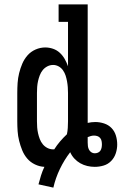

<svg xmlns="http://www.w3.org/2000/svg" viewBox="-20 -755 556 878"><path d="M224 103 156 88Q161 68 167.5 47.5Q174 27 183 8Q161 7 140 -3Q119 -13 104.5 -30Q90 -47 81.5 -68Q73 -89 67.5 -111Q62 -133 60.5 -155.5Q59 -178 59 -200V-330Q59 -353 60.5 -375.5Q62 -398 67.5 -420.5Q73 -443 82 -464Q91 -485 106 -502Q121 -519 142.5 -528.5Q164 -538 187 -538Q205 -538 222.5 -532Q240 -526 253.5 -513.5Q267 -501 276 -485Q285 -469 291 -452V-655H248V-735H381V-193Q390 -195 398.5 -196Q407 -197 416 -197Q436 -197 456 -190.5Q476 -184 490 -169.5Q504 -155 510 -135Q516 -115 516 -94Q516 -74 509.5 -54Q503 -34 488.5 -19Q474 -4 454 2Q434 8 413 8Q396 8 379 4Q362 0 347 -8.5Q332 -17 320 -30Q308 -43 301 -59Q274 -24 254 17.5Q234 59 224 103ZM223 -72Q224 -72 225 -72Q226 -72 228 -72Q240 -91 254.5 -108Q269 -125 286 -141Q289 -155 290 -170Q291 -185 291 -200V-330Q291 -343 290 -356.5Q289 -370 286.5 -383.5Q284 -397 280 -409.5Q276 -422 268 -433.5Q260 -445 248 -451.5Q236 -458 223 -458Q209 -458 196.5 -451.5Q184 -445 175.5 -434.5Q167 -424 162 -411Q157 -398 154 -384.5Q151 -371 150 -357.5Q149 -344 149 -330V-200Q149 -186 150 -172.5Q151 -159 154 -145.5Q157 -132 162 -119Q167 -106 175.5 -95.5Q184 -85 196.5 -78.5Q209 -72 223 -72ZM413 -54Q421 -54 428 -57Q435 -60 439 -66Q443 -72 444.5 -79.5Q446 -87 446 -95Q446 -102 444.5 -110Q443 -118 438 -124Q433 -130 425.5 -132.5Q418 -135 410 -135Q403 -135 395.5 -133Q388 -131 381 -128V-127Q381 -121 381 -115Q381 -109 381 -103Q381 -95 382 -86.5Q383 -78 387 -70.5Q391 -63 398 -58.5Q405 -54 413 -54Z"/></svg>

Font: Iosevka Slab Medium
Style: Regular
Weight: 500
Monospace: yes
Designer: Belleve Invis
Foundry: Belleve Invis
Version: Version 11.1.1; ttfautohint (v1.8.3)